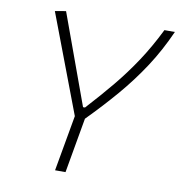

<svg xmlns="http://www.w3.org/2000/svg" viewBox="-79 -774 797 848"><g transform="rotate(10 319.5 -350.5)"><path d="M223.6 0 268.1 -250.5 100.6 -692.4 149.4 -700.7 296.9 -295.9H305.7Q365.7 -361.3 415.5 -421.6Q465.3 -481.9 508.8 -547.6Q552.2 -613.3 591.8 -693.4H638.7Q599.1 -604.5 550.3 -530Q501.5 -455.6 442.9 -387Q384.3 -318.4 314 -247.1L270.5 0Z"/></g></svg>

Font: Cascadia Mono PL ExtraLight
Style: Italic
Weight: 200
Italic angle: -10°
Monospace: yes
Designer: Aaron Bell
Foundry: Saja Typeworks
Version: Version 2404.023; ttfautohint (v1.8.4)